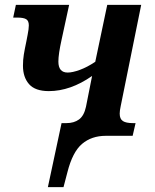

<svg xmlns="http://www.w3.org/2000/svg" viewBox="-20 -556 634 786"><path d="M232 -52H252Q283 -52 303.5 -67Q324 -82 332 -119L357 -245Q268 -183 180 -183Q124 -183 99 -211.5Q74 -240 74 -287Q74 -311 77.5 -332.5Q81 -354 88 -387L93 -413Q98 -438 98 -452Q98 -471 87 -477.5Q76 -484 51 -484H34L45 -536H263L232 -393Q219 -334 219 -304Q219 -259 257 -259Q277 -259 307 -270Q337 -281 370 -303L419 -536H558L474 -121Q470 -102 470 -91Q470 -69 483 -60.5Q496 -52 524 -52H535L523 0H413Q355 0 316 33Q277 66 256 149L240 210H176Z"/></svg>

Font: Noto Serif Narrow
Style: Bold Italic
Weight: 700
Width: 4
Italic angle: -12°
Designer: Monotype Design Team
Foundry: Monotype Imaging Inc.
Version: Version 1.001